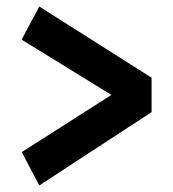

<svg xmlns="http://www.w3.org/2000/svg" viewBox="-20 -582 530 588"><path d="M100.3 -14 46.6 -116.3 321.2 -291.3 46.3 -460.5 100.3 -562 444.2 -344.1V-238.6Z"/></svg>

Font: Anaheim
Style: Regular
Weight: 400
Designer: Vernon Adams
Foundry: Vernon Adams
Version: Version 2.001